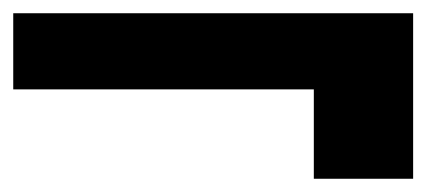

<svg xmlns="http://www.w3.org/2000/svg" viewBox="-28 -460 644 290"><path d="M446 -190V-325H-8V-440H596V-190Z"/></svg>

Font: DM Sans 28pt Black
Style: Regular
Weight: 900
Version: Version 4.004;gftools[0.9.30]